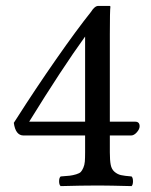

<svg xmlns="http://www.w3.org/2000/svg" viewBox="-20 -630 513 652"><path d="M79.1 -216.8H269V-505.9Q190.9 -397.9 79.1 -216.8ZM269 -169.9H60.1Q32.7 -169.9 26.9 -212.9L36.1 -227.1Q100.1 -327.6 170.4 -428.5Q240.7 -529.3 289.1 -589.8L294.9 -598.1Q304.7 -609.9 313 -609.9H353L355 -607.9Q353 -595.7 353 -513.2V-216.8H439Q454.1 -216.8 454.1 -201.2Q454.1 -191.4 444.6 -180.7Q435.1 -169.9 424.8 -169.9H353V-112.8Q353 -85.4 356 -70.3Q358.9 -55.2 368.9 -46.6Q378.9 -38.1 390.6 -35.4Q402.3 -32.7 426.8 -30.8Q431.6 -26.4 431.6 -14.4Q431.6 -2.4 426.8 2Q348.6 0 320.8 0H305.2Q260.3 0 186 2Q180.7 -2.4 180.7 -14.4Q180.7 -26.4 186 -30.8Q206.5 -32.2 217 -33.4Q227.5 -34.7 238.8 -38.1Q250 -41.5 254.4 -46.1Q258.8 -50.8 262.9 -60.1Q267.1 -69.3 268.1 -81.5Q269 -93.8 269 -112.8Z"/></svg>

Font: Common Serif News
Style: Regular
Weight: 450
Designer: Philipp H. Poll, Khaled Hosny
Foundry: Stefan Peev, Context Ltd.
Version: Version 1.026